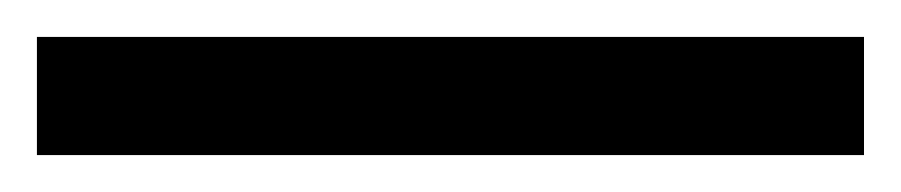

<svg xmlns="http://www.w3.org/2000/svg" viewBox="-22 70 488 104"><path d="M446 154H-2V90H446Z"/></svg>

Font: Noto Sans Historical
Style: Regular
Weight: 400
Designer: Monotype Design Team
Foundry: Monotype Imaging Inc.
Version: Version 2.013; ttfautohint (v1.8.4.7-5d5b)